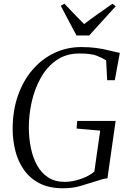

<svg xmlns="http://www.w3.org/2000/svg" viewBox="-20 -1004 692 1032"><path d="M318.5 8Q243.5 8 191.5 -19.2Q139.5 -46.5 108 -92Q76.5 -137.5 62.5 -193.5Q48.5 -249.5 48 -306.5Q47.5 -407 76 -489Q104.5 -571 155.2 -629.5Q206 -688 272.8 -719.5Q339.5 -751 416 -751Q463.5 -751 498.2 -746Q533 -741 558.2 -734.8Q583.5 -728.5 602.5 -724.5Q608 -723 612.8 -721.8Q617.5 -720.5 624 -720L597 -573H556L550.5 -679.5Q530.5 -692.5 500 -704.5Q469.5 -716.5 407 -716.5Q335 -716.5 283.2 -680.2Q231.5 -644 198.5 -584.5Q165.5 -525 150 -454.5Q134.5 -384 135 -315Q135.5 -260 146 -208.5Q156.5 -157 179.2 -115.8Q202 -74.5 238.5 -50.5Q275 -26.5 327.5 -26.5Q369.5 -26.5 414.5 -42.2Q459.5 -58 487 -81.5L518.5 -302L391.5 -313L395 -354H601.5L557.5 -45.5Q543.5 -44.5 528 -40Q512.5 -35.5 487.5 -27.5Q455.5 -17.5 413.5 -4.8Q371.5 8 318.5 8ZM391 -813.5 306.5 -973 326 -984Q351.5 -956.5 378.2 -929.8Q405 -903 432 -874.5Q466 -900.5 503.5 -927Q541 -953.5 584.5 -984L602 -970.5L459.5 -813.5Z"/></svg>

Font: Merriweather 96pt Light
Style: Italic
Weight: 300
Italic angle: -7.8°
Version: Version 2.101